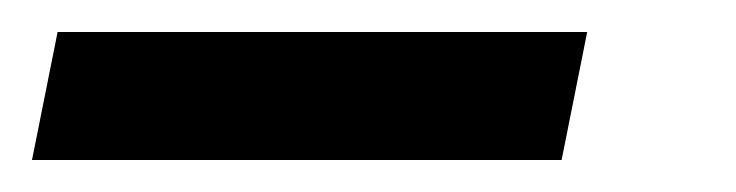

<svg xmlns="http://www.w3.org/2000/svg" viewBox="-110 57 460 120"><path d="M-90 157 -74 77H257L241 157Z"/></svg>

Font: Noto Sans ExtraCondensed SemiBold
Style: Italic
Weight: 600
Width: 2
Italic angle: -12°
Designer: Monotype Design Team
Foundry: Monotype Imaging Inc.
Version: Version 2.013; ttfautohint (v1.8.4.7-5d5b)